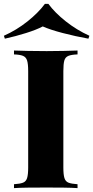

<svg xmlns="http://www.w3.org/2000/svg" viewBox="-41 -968 480 988"><path d="M358 -708V-688Q327 -687 311 -680.5Q295 -674 290 -656.5Q285 -639 285 -602V-106Q285 -70 290.5 -52Q296 -34 311.5 -28Q327 -22 358 -20V0Q330 -2 286.5 -2.5Q243 -3 199 -3Q148 -3 103 -2.5Q58 -2 31 0V-20Q62 -22 77.5 -28Q93 -34 98.5 -52Q104 -70 104 -106V-602Q104 -639 98.5 -656.5Q93 -674 77.5 -680.5Q62 -687 31 -688V-708Q58 -707 103 -706Q148 -705 199 -705Q243 -705 286.5 -706Q330 -707 358 -708ZM208 -948Q241 -903 297 -858.5Q353 -814 419 -784L414 -769Q347 -781 282 -798Q217 -815 179 -832Q147 -815 93 -798Q39 -781 -16 -769L-21 -784Q44 -813 100 -857.5Q156 -902 190 -948Z"/></svg>

Font: Playfair Display ExtraBold
Style: Regular
Weight: 800
Designer: Claus Eggers Sørensen
Foundry: Claus Eggers Sørensen
Version: Version 1.203